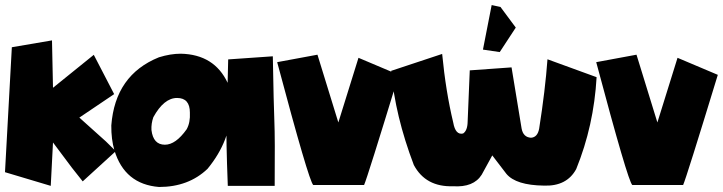

<svg xmlns="http://www.w3.org/2000/svg" viewBox="-25 -726 2839 754"><path d="M343.3 -510.7 423.3 -356.4 286.6 -264.2 391.1 -170.4 429.7 -132.3 299.8 -13.7 257.3 -67.4 183.1 -166.5 174.3 3.9 -5.4 -49.8 21.5 -540.5 179.2 -567.4 183.1 -381.3Z M685.1 -515.1Q816.9 -512.2 869.1 -400.4Q884.8 -355.5 881.8 -301.3Q881.8 -174.8 790 -63Q715.3 8.3 599.6 8.3Q464.4 -2.4 424.3 -135.7Q411.6 -178.7 412.1 -233.4Q427.2 -431.6 599.1 -501Q644.5 -515.1 685.1 -515.1ZM569.8 -215.3Q576.7 -157.7 622.6 -157.7Q665 -157.7 708 -218.3Q722.7 -244.6 720.7 -283.7Q720.7 -341.3 670.4 -341.3Q618.7 -341.3 577.1 -265.6Q568.4 -240.2 569.8 -215.3Z M1046.4 -504.9Q1049.8 -311.5 1052.5 -248.3Q1055.2 -185.1 1053.7 3.9H869.6Q862.3 -185.1 864.7 -250.5Q867.2 -315.9 871.1 -492.7Z M1221.7 -511.2 1303.7 -245.1 1382.8 -499 1541 -432.1Q1417.5 -27.8 1404.8 0.5H1205.1Q1188 -14.6 1063.5 -481.9Z M1711.4 -514.2Q1725.6 -366.7 1754.9 -244.6Q1763.7 -194.8 1793.5 -201.7Q1811 -212.9 1811.5 -249L1819.8 -449.7L1983.9 -461.4L2023.4 -221.2Q2029.8 -187 2060.1 -185.1Q2085.9 -186.5 2092.3 -220.7Q2116.2 -372.1 2125 -493.2L2317.9 -422.9Q2307.1 -232.4 2237.8 -62Q2200.7 6.3 2110.8 2.9Q2001.5 1.5 1963.9 -43L1908.2 -115.7L1866.7 -40Q1835 10.7 1753.9 5.4Q1646.5 8.8 1600.1 -78.1Q1526.4 -272 1511.2 -447.8ZM1905.8 -706.1 1940.4 -698.7 2000.5 -617.7 1937.5 -521.5 1871.6 -531.2Z M2474.6 -511.2 2556.6 -245.1 2635.7 -499 2793.9 -432.1Q2670.4 -27.8 2657.7 0.5H2458Q2440.9 -14.6 2316.4 -481.9Z"/></svg>

Font: Lapsus Pro (theguybrush.com)
Style: Bold
Weight: 700
Designer: Jose Roses
Version: Version 1.00 February 9, 2018, initial release